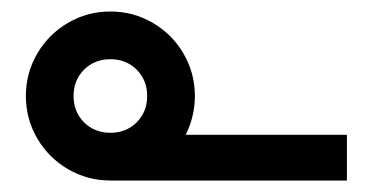

<svg xmlns="http://www.w3.org/2000/svg" viewBox="-20 -313 640 334"><path d="M25 -146Q25 -186 44.8 -219.8Q64.5 -253.5 98.2 -273.2Q132 -293 172 -293Q212 -293 245.8 -273.2Q279.5 -253.5 299.2 -219.8Q319 -186 319 -146Q319 -110.5 303 -78.5H583.5V1H174H172Q132 1 98.2 -18.8Q64.5 -38.5 44.8 -72.2Q25 -106 25 -146ZM172 -82Q199.5 -82 217.8 -100.2Q236 -118.5 236 -146Q236 -173.5 217.8 -191.8Q199.5 -210 172 -210Q144.5 -210 126.2 -191.8Q108 -173.5 108 -146Q108 -118.5 126.2 -100.2Q144.5 -82 172 -82Z"/></svg>

Font: JuliaMono SemiBold
Style: Regular
Weight: 600
Monospace: yes
Designer: cormullion
Foundry: corm
Version: Version 0.055; ttfautohint (v1.8.4)